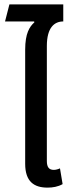

<svg xmlns="http://www.w3.org/2000/svg" viewBox="-20 -847 323 877"><path d="M197 10C221 10 245 6 266 -6L254 -78C246 -74 234 -71 226 -71C204 -71 194 -83 194 -112V-637C194 -722 229 -749 269 -749V-827H23L3 -749H136L137 -745C115 -725 95 -695 95 -620V-99C95 -17 136 10 197 10Z"/></svg>

Font: Noto Sans Thai Cond Med
Style: Regular
Weight: 500
Width: 3
Designer: Monotype Design Team
Foundry: Monotype Imaging Inc.
Version: Version 2.002